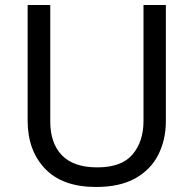

<svg xmlns="http://www.w3.org/2000/svg" viewBox="-20 -734 771 764"><path d="M640 -252Q640 -178 610 -118.5Q580 -59 518.5 -24.5Q457 10 362 10Q229 10 159.5 -62.5Q90 -135 90 -254V-714H180V-251Q180 -164 226.5 -116Q273 -68 367 -68Q464 -68 507.5 -119.5Q551 -171 551 -252V-714H640Z"/></svg>

Font: hexmalayalam15
Style: Book
Weight: 400
Designer: Jelle Bosma - Monotype Design Team
Foundry: Monotype Imaging Inc.
Version: Version 2.003